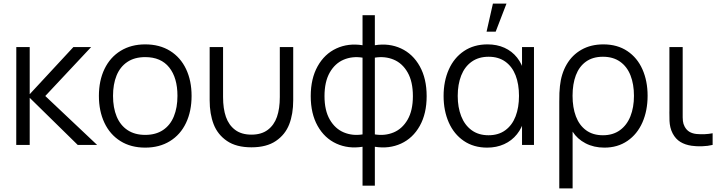

<svg xmlns="http://www.w3.org/2000/svg" viewBox="-20 -800 3991 1060"><path d="M69.7 0 70 -540H144V-280L385 -540H483L230 -270L516 0H409L144 -260V0Z M781.7 15Q702.5 15 644.8 -21.1Q587.2 -57.2 556.6 -121.9Q526 -186.7 526 -270.7Q526 -355.2 557.1 -419.6Q588.2 -484 646.1 -519.5Q704 -555 781.7 -555Q861.2 -555 918.9 -519.1Q976.7 -483.2 1007.2 -418.8Q1037.7 -354.5 1037.7 -270.7Q1037.7 -185.7 1006.9 -121.1Q976.2 -56.5 918.2 -20.8Q860.3 15 781.7 15ZM781.7 -55.3Q840.2 -55.3 880.1 -82.1Q920 -108.8 939.8 -157.4Q959.7 -206 959.7 -270.7Q959.7 -370.5 914.2 -427.6Q868.7 -484.7 781.7 -484.7Q722.5 -484.7 682.8 -457.8Q643 -431 623.5 -383Q604 -335 604 -270.7Q604 -205 624.2 -156.5Q644.5 -108 684.2 -81.7Q724 -55.3 781.7 -55.3Z M1137.5 -246.3V-540H1211.5V-264.3Q1211.5 -200 1227.3 -154.7Q1243.2 -109.3 1278.1 -83Q1313 -56.7 1368.2 -56.7Q1423.3 -56.7 1458.2 -83Q1493.2 -109.3 1509 -154.7Q1524.8 -200 1524.8 -264.3V-540H1598.8V-246.3Q1598.8 -170.8 1576.8 -113.8Q1554.7 -56.8 1503.2 -21.8Q1451.8 13.3 1368.2 13.3Q1284.5 13.3 1233.1 -21.8Q1181.7 -56.8 1159.6 -113.8Q1137.5 -170.8 1137.5 -246.3Z M1981.5 10.3Q1902.5 22.8 1837 -7.2Q1771.5 -37.2 1733.5 -105Q1695.5 -172.8 1695.5 -269.3Q1695.5 -365.8 1733.5 -434Q1771.5 -502.2 1837 -532.5Q1902.5 -562.8 1981.5 -550.3V-716H2049.5V-550.3Q2128.5 -562.8 2194 -532.5Q2259.5 -502.2 2297.5 -434Q2335.5 -365.8 2335.5 -269.3Q2335.5 -172.8 2297.5 -105Q2259.5 -37.2 2194 -7.2Q2128.5 22.8 2049.5 10.3V225H1981.5ZM1981.5 -481.7Q1925.5 -490.8 1877.5 -470.6Q1829.5 -450.3 1800.5 -399.6Q1771.5 -348.8 1771.5 -269.3Q1771.5 -190.2 1800.8 -139.6Q1830.2 -89 1878.2 -69Q1926.3 -49 1981.5 -58ZM2049.5 -58Q2104.8 -49 2152.8 -68.8Q2200.8 -88.7 2230.2 -139.2Q2259.5 -189.7 2259.5 -269.3Q2259.5 -349.2 2230.5 -400Q2201.5 -450.8 2153.5 -470.8Q2105.5 -490.8 2049.5 -481.7Z M2701.3 -780 2666.2 -625H2716.5L2776.2 -780ZM2669.7 15Q2595 15 2540.6 -22.1Q2486.2 -59.2 2457.6 -123.9Q2429 -188.7 2429 -270Q2429 -351.7 2457.8 -416.3Q2486.5 -481 2541.4 -518Q2596.3 -555 2671.7 -555Q2723.5 -555 2765.2 -536.2Q2806.8 -517.3 2834.9 -481.8Q2863 -446.2 2875.3 -397.3L2862 -371V-540H2928V0H2862V-170.7L2875.3 -144.3Q2863 -95 2834.2 -59.1Q2805.5 -23.2 2763.3 -4.1Q2721.2 15 2669.7 15ZM2677 -53.3Q2732.2 -53.3 2769.9 -81.1Q2807.7 -108.8 2826.5 -157.8Q2845.3 -206.8 2845.3 -270.7Q2845.3 -335.2 2826.6 -383.7Q2807.8 -432.2 2770.2 -459.4Q2732.5 -486.7 2677.7 -486.7Q2622.5 -486.7 2584.1 -459.4Q2545.7 -432.2 2526.3 -383.2Q2507 -334.3 2507 -270.3Q2507 -207.8 2526.1 -158.8Q2545.2 -109.7 2583.4 -81.5Q2621.7 -53.3 2677 -53.3Z M3067.7 -237.3Q3067.7 -266.2 3068.4 -287Q3069.2 -307.8 3071.3 -324.7Q3078.3 -392.5 3108.6 -444.5Q3138.8 -496.5 3190.6 -525.8Q3242.3 -555 3311 -555Q3388.3 -555 3443.4 -518.1Q3498.5 -481.2 3526.9 -416.9Q3555.3 -352.7 3555.3 -271.3Q3555.3 -189.3 3526.8 -124.3Q3498.2 -59.3 3444.1 -22.2Q3390 15 3316.7 15Q3258.7 15 3212.8 -8.8Q3166.8 -32.7 3141.3 -73.3V240H3067.7ZM3308.7 -53.3Q3364 -53.3 3402.5 -81.2Q3441 -109 3460.5 -158.2Q3480 -207.3 3480 -271Q3480 -334.8 3461 -383.5Q3442 -432.2 3403.5 -459.4Q3365 -486.7 3308.7 -486.7Q3252.7 -486.7 3215.1 -459.8Q3177.5 -432.8 3159.2 -384.4Q3141 -336 3141 -271.3Q3141 -206.3 3159.5 -157.4Q3178 -108.5 3215.6 -80.9Q3253.2 -53.3 3308.7 -53.3Z M3798.3 4.7Q3762.3 -0.5 3736.2 -16.5Q3710 -32.5 3693.7 -63.3Q3685 -80 3681 -97.4Q3677 -114.8 3676.2 -132.3Q3675.3 -149.8 3675.5 -180Q3675.7 -183.8 3675.7 -187.8Q3675.7 -191.7 3675.7 -195.7V-540H3749V-198.3V-179.2Q3748.5 -148.5 3750.2 -132Q3752 -115.5 3760 -100.7Q3770.3 -81.8 3786.3 -72.3Q3802.3 -62.8 3825 -60.3Q3870.7 -56 3914.3 -64.3V0Q3888.5 6.5 3856 7.5Q3823.5 8.5 3798.3 4.7Z"/></svg>

Font: Hauora
Style: Regular
Weight: 400
Designer: Wayne Shih
Foundry: WCYS
Version: Version 1.001